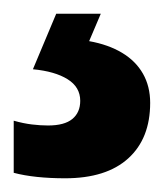

<svg xmlns="http://www.w3.org/2000/svg" viewBox="-38 -20 239 280"><path d="M181 130Q181 182 149 211Q117 240 57 240Q35 240 16 238Q-3 236 -18 232V156Q-4 160 8.5 161.5Q21 163 32 163Q56 163 67.5 153.5Q79 144 79 127Q79 107 60.5 95.5Q42 84 10 81L44 0H109L92 40Q120 45 140 57Q160 69 170.5 87.5Q181 106 181 130Z"/></svg>

Font: Noto Sans Khmer ExtraCondensed
Style: Bold
Weight: 700
Width: 2
Designer: Danh Hong and the Monotype Design Team
Foundry: Monotype Imaging Inc.
Version: Version 2.004